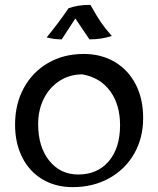

<svg xmlns="http://www.w3.org/2000/svg" viewBox="-20 -757 651 790"><path d="M42 -244Q42 -329 78 -395Q114 -461 178 -498Q242 -535 324 -535Q397 -535 452.5 -502Q508 -469 538.5 -409.5Q569 -350 569 -272Q569 -189 532 -124.5Q495 -60 429 -23.5Q363 13 279 13Q209 13 155 -19Q101 -51 71.5 -109.5Q42 -168 42 -244ZM474 -242Q474 -327 433 -382.5Q392 -438 319 -451Q267 -451 225.5 -424.5Q184 -398 160.5 -351.5Q137 -305 137 -246Q137 -153 182.5 -96Q228 -39 302 -39Q381 -39 427.5 -93.5Q474 -148 474 -242ZM172 -603Q224 -667 262 -723Q299 -737 352 -737Q379 -689 395.5 -665Q412 -641 440 -609Q398 -595 348 -595L290 -681L234 -595Q203 -595 172 -603Z"/></svg>

Font: Mirza
Style: Regular
Weight: 400
Designer: Arabic design by Kourosh Beigpour, Latin design by Eduardo Tunni, engineering by Lasse Fister
Version: Version 1.000